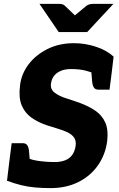

<svg xmlns="http://www.w3.org/2000/svg" viewBox="-20 -959 614 987"><path d="M240 8Q196 8 159 4.5Q122 1 87.5 -7.5Q53 -16 16 -30L29 -137L87 -163Q128 -139 173 -132.5Q218 -126 262 -126Q292 -126 315 -135Q338 -144 351.5 -163Q365 -182 369 -211Q372 -237 360 -253Q348 -269 325.5 -279.5Q303 -290 275.5 -298Q248 -306 221 -315Q176 -330 142 -354Q108 -378 91.5 -417.5Q75 -457 83 -520Q90 -580 127.5 -629Q165 -678 225 -707.5Q285 -737 360 -737Q417 -737 472.5 -719Q528 -701 564 -668L554 -584L484 -574Q454 -587 422 -595.5Q390 -604 345 -604Q314 -604 292 -594.5Q270 -585 257.5 -568.5Q245 -552 242 -529Q238 -500 261 -482.5Q284 -465 320.5 -453.5Q357 -442 393 -429Q436 -413 470 -390Q504 -367 521 -329.5Q538 -292 531 -234Q522 -164 483.5 -109Q445 -54 382.5 -23Q320 8 240 8ZM448 -606 554 -584 543 -498H487Q470 -498 463 -508.5Q456 -519 454 -537ZM135 -115 29 -137 40 -223H96Q113 -223 120 -212.5Q127 -202 129 -184ZM563 -939 428 -794H282L183 -939H286Q304 -939 314 -929L365 -880L424 -929Q429 -933 438 -936Q447 -939 456 -939Z"/></svg>

Font: Aleo Black
Style: Italic
Weight: 900
Italic angle: -7°
Designer: Alessio Laiso
Foundry: Alessio Laiso
Version: Version 2.001;gftools[0.9.29]